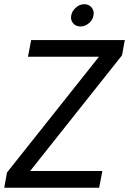

<svg xmlns="http://www.w3.org/2000/svg" viewBox="-25 -886 609 906"><path d="M564 -696.8 550.8 -625 117.2 -79.1H458L442.9 0H-4.9L7.8 -71.8L441.9 -618.2H106.9L122.1 -696.8ZM355 -761.2Q332.5 -761.2 319.8 -776.4Q307.1 -791.5 311 -813Q314.9 -834.5 333.3 -850.3Q351.6 -866.2 373 -866.2Q394.5 -866.2 407.5 -850.3Q420.4 -834.5 416 -813Q412.6 -791.5 394.5 -776.4Q376.5 -761.2 355 -761.2Z"/></svg>

Font: SVN-Poppins
Style: Italic
Weight: 400
Italic angle: -10°
Designer: Ninad Kale (Devanagari), Jonny Pinhorn (Latin)
Foundry: Indian Type Foundry
Version: Version 3.002 2017